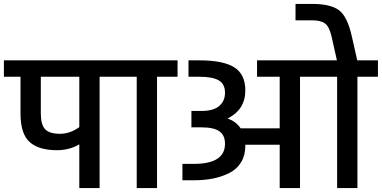

<svg xmlns="http://www.w3.org/2000/svg" viewBox="-30 -963 1955 983"><path d="M-10 -654H585V-570H480V0H376V-224Q325 -194 262 -194Q168 -194 121.5 -236Q75 -278 75 -382V-570H-10ZM277 -278Q329 -278 376 -312V-570H179V-382Q179 -325 201 -301.5Q223 -278 277 -278Z M879 -654V-570H774V0H670V-570H565V-654Z M1905 -654V-570H1800V0H1696V-570H1506V0H1402V-222H1226V-217Q1226 -168 1204.5 -132.5Q1183 -97 1144.5 -77.5Q1106 -58 1061 -49Q1016 -40 962 -40H904V-124H962Q1122 -124 1122 -227Q1122 -270 1093.5 -290.5Q1065 -311 1001 -311H950V-395H1002Q1063 -395 1092.5 -420.5Q1122 -446 1122 -488Q1122 -533 1090 -551.5Q1058 -570 992 -570H935V-654H992Q1112 -654 1169 -618.5Q1226 -583 1226 -500Q1226 -402 1135 -356Q1178 -342 1202 -306H1402V-570H1286V-654H1695L1667 -778Q1656 -826 1634.5 -842.5Q1613 -859 1568 -859H1483V-943H1568Q1661 -943 1704.5 -911.5Q1748 -880 1771 -778L1799 -654Z"/></svg>

Font: Biryani DemiBold
Style: Regular
Weight: 600
Designer: Dan Reynolds and Mathieu Réguer
Foundry: Dan Reynolds and Mathieu Réguer
Version: Version 1.003;PS 001.003;hotconv 1.0.70;makeotf.lib2.5.58329